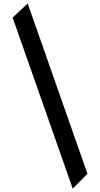

<svg xmlns="http://www.w3.org/2000/svg" viewBox="-20 -832 585 1120"><path d="M404.3 268.6 53.7 -729.5 141.6 -811.5 490.2 181.6Z"/></svg>

Font: Padauk Book
Style: Bold
Weight: 700
Designer: Debbi Hosken, Becca Hirsbrunner Spalinger
Foundry: SIL International
Version: Version 5.000